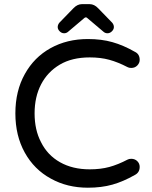

<svg xmlns="http://www.w3.org/2000/svg" viewBox="-20 -877 719 908"><path d="M252.9 -749Q252.9 -759.8 260.7 -769.5L327.1 -837.9Q345.7 -857.4 367.2 -857.4H404.3Q425.8 -857.4 444.3 -837.9L510.7 -769.5Q518.6 -759.8 518.6 -749Q518.6 -738.3 509.3 -729Q500 -719.7 488.3 -719.7Q477.5 -719.7 469.7 -726.6L393.6 -791Q390.6 -794.9 385.7 -794.9Q381.8 -794.9 377.9 -791L301.8 -726.6Q293.9 -719.7 283.2 -719.7Q271.5 -719.7 262.2 -729Q252.9 -738.3 252.9 -749ZM220.7 -32.2Q141.6 -75.2 97.2 -155.3Q52.7 -235.4 52.7 -340.8Q52.7 -447.3 97.7 -527.3Q141.6 -606.4 219.2 -649.4Q296.9 -692.4 395.5 -692.4Q460 -692.4 511.7 -677.7Q563.5 -663.1 618.2 -631.8Q640.6 -621.1 640.6 -593.8Q640.6 -579.1 629.4 -567.4Q618.2 -555.7 600.6 -555.7Q589.8 -555.7 583 -559.6Q538.1 -583 497.1 -594.2Q456.1 -605.5 404.3 -605.5Q320.3 -605.5 262.7 -571.3Q205.1 -537.1 174.3 -478Q143.6 -418.9 143.6 -340.8Q143.6 -262.7 173.8 -205.1Q204.1 -143.6 263.7 -109.9Q323.2 -76.2 404.3 -76.2Q456.1 -76.2 497.1 -87.4Q538.1 -98.6 583 -122.1Q589.8 -126 600.6 -126Q618.2 -126 629.4 -114.7Q640.6 -103.5 640.6 -87.9Q640.6 -61.5 618.2 -49.8Q563.5 -18.6 511.7 -3.9Q460 10.7 395.5 10.7Q297.9 10.7 220.7 -32.2Z"/></svg>

Font: FakePearl
Style: Regular
Weight: 400
Version: Version 1.2